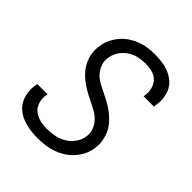

<svg xmlns="http://www.w3.org/2000/svg" viewBox="-193 -803 936 936"><g transform="rotate(45 275.0 -335.0)"><path d="M219 12Q193 12 167 8.5Q141 5 117 -4Q93 -13 74 -28Q55 -43 43.5 -64.5Q32 -86 28.5 -112Q25 -138 30 -165L32 -174H103L101 -168Q96 -142 103 -118Q110 -94 127.5 -79Q145 -64 169.5 -58Q194 -52 220 -52Q244 -52 269.5 -57Q295 -62 318.5 -75Q342 -88 359 -110.5Q376 -133 380 -157Q386 -184 377.5 -207.5Q369 -231 352.5 -248.5Q336 -266 314 -278Q292 -290 270 -300.5Q248 -311 227 -323Q206 -335 187 -350Q168 -365 152.5 -383.5Q137 -402 127 -424.5Q117 -447 114 -472.5Q111 -498 116 -525Q120 -548 131 -570.5Q142 -593 158.5 -612Q175 -631 196.5 -645Q218 -659 241 -667.5Q264 -676 287.5 -679Q311 -682 334 -682Q360 -682 385 -678.5Q410 -675 432.5 -666Q455 -657 473.5 -641.5Q492 -626 502 -604.5Q512 -583 514.5 -558Q517 -533 512 -507L511 -498H440L441 -504Q445 -528 439.5 -551Q434 -574 419 -590Q404 -606 381 -612Q358 -618 334 -618Q311 -618 287 -613Q263 -608 241.5 -594Q220 -580 205 -558.5Q190 -537 186 -513Q180 -487 188.5 -463Q197 -439 213 -421.5Q229 -404 251 -392.5Q273 -381 295.5 -370Q318 -359 339 -347Q360 -335 378.5 -320Q397 -305 413 -286.5Q429 -268 438.5 -245.5Q448 -223 451.5 -197.5Q455 -172 450 -146Q446 -122 434 -99Q422 -76 404 -56.5Q386 -37 363.5 -23.5Q341 -10 317 -2Q293 6 268 9Q243 12 219 12Z"/></g></svg>

Font: Lode
Style: Italic
Weight: 400
Italic angle: -11°
Monospace: yes
Designer: Belleve Invis
Foundry: Belleve Invis
Version: Version 29.2.0; ttfautohint (v1.8.3)